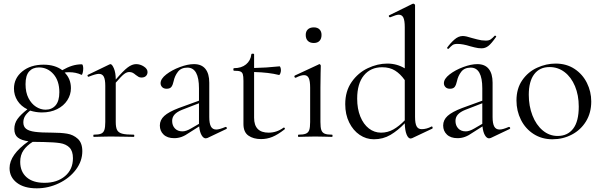

<svg xmlns="http://www.w3.org/2000/svg" viewBox="-20 -745 3275 1045"><path d="M428 78Q428 132 393 178.5Q358 225 300.5 252.5Q243 280 180 280Q111 280 71.5 249.5Q32 219 32 170Q32 97 135 24Q97 19 77.5 4Q58 -11 58 -43Q58 -73 75 -97Q92 -121 129 -150Q94 -167 75 -197Q56 -227 56 -263Q56 -319 101 -356Q146 -393 217 -393Q279 -393 319 -363Q347 -379 372.5 -387Q398 -395 426 -395Q429 -395 431 -388Q433 -381 433 -372Q433 -360 430 -348Q427 -336 423 -338Q393 -352 356 -352Q340 -352 332 -350Q366 -316 366 -265Q366 -230 346.5 -199.5Q327 -169 291 -151Q255 -133 208 -133Q176 -133 144 -143Q124 -127 115.5 -112Q107 -97 107 -79Q107 -56 122 -44Q137 -32 170.5 -27.5Q204 -23 266 -23Q311 -23 345 -17.5Q379 -12 403.5 10.5Q428 33 428 78ZM119 -287Q119 -242 135 -211Q151 -180 176 -164Q201 -148 228 -148Q262 -148 282.5 -171.5Q303 -195 303 -243Q303 -305 271 -341.5Q239 -378 192 -378Q158 -378 138.5 -356Q119 -334 119 -287ZM377 116Q377 77 358 58Q339 39 307 34Q275 29 219 28Q177 28 158 27Q126 47 108 73Q90 99 90 136Q90 189 124.5 219.5Q159 250 222 250Q291 250 334 213.5Q377 177 377 116Z M783 -353Q783 -340 774.5 -331.5Q766 -323 750 -323Q741 -323 734.5 -326.5Q728 -330 719 -337Q710 -345 702 -349Q694 -353 683 -353Q670 -353 655.5 -342Q641 -331 610 -295V-81Q610 -51 617.5 -37Q625 -23 645 -17.5Q665 -12 708 -12Q711 -12 711 -6Q711 0 708 0Q675 0 655 -1L581 -2L528 -1Q514 0 490 0Q488 0 488 -6Q488 -12 490 -12Q517 -12 530 -17.5Q543 -23 548 -37.5Q553 -52 553 -81V-278Q553 -312 545 -327.5Q537 -343 518 -343Q502 -343 464 -328L462 -327Q458 -327 456.5 -332Q455 -337 459 -338L575 -394Q581 -396 581 -396Q590 -396 600 -372.5Q610 -349 610 -312Q651 -360 675 -378Q699 -396 721 -396Q743 -396 763 -383Q783 -370 783 -353Z M1209 -54Q1213 -54 1214.5 -49.5Q1216 -45 1212 -43L1109 6Q1103 8 1100 8Q1087 8 1077 -9.5Q1067 -27 1064 -57L1012 -24Q988 -7 968.5 0Q949 7 928 7Q891 7 870.5 -12.5Q850 -32 850 -62Q850 -92 874 -114Q898 -136 953 -157L1063 -197V-264Q1063 -377 1000 -377Q966 -377 948.5 -354.5Q931 -332 925 -303Q921 -284 913.5 -273Q906 -262 887 -262Q871 -262 862.5 -271Q854 -280 854 -292Q854 -316 885 -340Q916 -364 959 -380Q1002 -396 1036 -396Q1077 -396 1098 -370Q1119 -344 1119 -295V-108Q1119 -73 1128 -56.5Q1137 -40 1157 -40Q1174 -40 1207 -54ZM1063 -71V-76V-183L970 -147Q943 -136 930 -121.5Q917 -107 917 -87Q917 -62 932 -46Q947 -30 973 -30Q993 -30 1020 -46Z M1525 -51Q1528 -51 1530 -47Q1532 -43 1529 -41Q1492 -12 1462.5 0Q1433 12 1401 12Q1359 12 1332 -7Q1305 -26 1305 -70V-305Q1305 -330 1301.5 -341Q1298 -352 1288 -356Q1278 -360 1254 -360Q1250 -360 1250 -367Q1250 -374 1254 -374Q1294 -374 1319 -394.5Q1344 -415 1348 -449Q1348 -453 1356 -453Q1363 -453 1363 -449V-375Q1426 -376 1502 -384Q1504 -384 1506.5 -377.5Q1509 -371 1509 -362Q1509 -354 1505.5 -345Q1502 -336 1498 -337Q1443 -351 1363 -353V-104Q1363 -23 1442 -23Q1486 -23 1523 -50Z M1604 -12Q1631 -12 1644.5 -17.5Q1658 -23 1663 -37Q1668 -51 1668 -81V-268Q1668 -304 1660.5 -320Q1653 -336 1635 -336Q1617 -336 1590 -322H1588Q1584 -322 1582.5 -327Q1581 -332 1585 -334L1714 -394Q1716 -396 1718 -396Q1721 -396 1723.5 -393Q1726 -390 1726 -387Q1726 -380 1725 -347Q1724 -314 1724 -269V-81Q1724 -51 1729 -37Q1734 -23 1747 -17.5Q1760 -12 1787 -12Q1790 -12 1790 -6Q1790 0 1787 0Q1764 0 1750 -1L1696 -2L1642 -1Q1628 0 1604 0Q1602 0 1602 -6Q1602 -12 1604 -12ZM1644 -555Q1644 -574 1655.5 -585Q1667 -596 1688 -596Q1708 -596 1719 -585Q1730 -574 1730 -555Q1730 -534 1719 -522.5Q1708 -511 1688 -511Q1667 -511 1655.5 -522.5Q1644 -534 1644 -555Z M2330 -57Q2333 -57 2334.5 -52Q2336 -47 2333 -45L2223 7Q2217 9 2215 9Q2202 9 2193 -13Q2184 -35 2183 -74Q2146 -35 2105.5 -11Q2065 13 2015 13Q1973 13 1937.5 -11Q1902 -35 1880.5 -78.5Q1859 -122 1859 -178Q1859 -249 1894 -299Q1929 -349 1982 -374Q2035 -399 2088 -399Q2140 -399 2183 -373V-597Q2183 -633 2175.5 -649Q2168 -665 2150 -665Q2137 -665 2104 -651H2102Q2098 -651 2096.5 -656Q2095 -661 2099 -662L2225 -724L2230 -725Q2232 -725 2235.5 -722.5Q2239 -720 2239 -717V-109Q2239 -73 2247.5 -57.5Q2256 -42 2275 -42Q2301 -42 2328 -56ZM2183 -90V-309Q2159 -343 2130 -361Q2101 -379 2060 -379Q1997 -379 1960.5 -334.5Q1924 -290 1924 -208Q1924 -153 1941 -111Q1958 -69 1987.5 -46Q2017 -23 2054 -23Q2090 -23 2121 -40.5Q2152 -58 2183 -90Z M2751 -54Q2755 -54 2756.5 -49.5Q2758 -45 2754 -43L2651 6Q2645 8 2642 8Q2629 8 2619 -9.5Q2609 -27 2606 -57L2554 -24Q2530 -7 2510.5 0Q2491 7 2470 7Q2433 7 2412.5 -12.5Q2392 -32 2392 -62Q2392 -92 2416 -114Q2440 -136 2495 -157L2605 -197V-264Q2605 -377 2542 -377Q2508 -377 2490.5 -354.5Q2473 -332 2467 -303Q2463 -284 2455.5 -273Q2448 -262 2429 -262Q2413 -262 2404.5 -271Q2396 -280 2396 -292Q2396 -316 2427 -340Q2458 -364 2501 -380Q2544 -396 2578 -396Q2619 -396 2640 -370Q2661 -344 2661 -295V-108Q2661 -73 2670 -56.5Q2679 -40 2699 -40Q2716 -40 2749 -54ZM2605 -71V-76V-183L2512 -147Q2485 -136 2472 -121.5Q2459 -107 2459 -87Q2459 -62 2474 -46Q2489 -30 2515 -30Q2535 -30 2562 -46ZM2673 -551H2674Q2677 -551 2679.5 -548.5Q2682 -546 2680 -544Q2654 -507 2637.5 -494.5Q2621 -482 2601 -482Q2583 -482 2563.5 -487Q2544 -492 2540 -493Q2499 -506 2470 -506Q2452 -506 2443.5 -500Q2435 -494 2421 -479H2420Q2417 -479 2414.5 -481.5Q2412 -484 2414 -486Q2431 -510 2453 -529.5Q2475 -549 2499 -549Q2516 -549 2549 -538Q2554 -537 2577.5 -530.5Q2601 -524 2624 -524Q2641 -524 2650.5 -530.5Q2660 -537 2673 -551Z M2791 -198Q2791 -263 2822.5 -308.5Q2854 -354 2903.5 -376.5Q2953 -399 3004 -399Q3063 -399 3107 -370Q3151 -341 3174.5 -293.5Q3198 -246 3198 -193Q3198 -131 3169.5 -84.5Q3141 -38 3092.5 -12.5Q3044 13 2987 13Q2929 13 2884.5 -15.5Q2840 -44 2815.5 -92.5Q2791 -141 2791 -198ZM3130 -165Q3130 -227 3109.5 -276Q3089 -325 3053 -352.5Q3017 -380 2971 -380Q2917 -380 2887.5 -341Q2858 -302 2858 -229Q2858 -168 2878 -116.5Q2898 -65 2934 -35Q2970 -5 3015 -5Q3069 -5 3099.5 -44.5Q3130 -84 3130 -165Z"/></svg>

Font: Cormorant Garamond
Style: Regular
Weight: 400
Designer: Christian Thalmann (Catharsis Fonts)
Version: Version 3.000